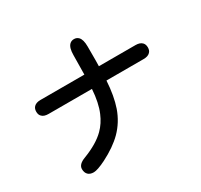

<svg xmlns="http://www.w3.org/2000/svg" viewBox="-169 -996 1337 1276"><g transform="rotate(-30 500.0 -357.5)"><path d="M919.9 -518.6Q933.6 -504.9 933.6 -481Q933.6 -457 919.9 -444.3Q904.3 -427.7 870.1 -427.7H585Q578.1 -312.5 549.8 -230.5Q519.5 -144.5 457 -81.1Q398.4 -22.5 301.8 26.4Q236.3 58.6 208 58.6Q179.7 58.6 164.6 43.5Q149.4 28.3 149.4 1Q149.4 -36.1 206.1 -56.6Q314.5 -98.6 371.1 -155.3Q413.1 -197.3 437.5 -255.9Q466.8 -324.2 473.6 -427.7H140.6Q106.4 -427.7 90.8 -444.3Q77.1 -457 77.1 -481Q77.1 -504.9 90.8 -518.6Q107.4 -535.2 140.6 -535.2H477.5L479.5 -682.6Q479.5 -739.3 501 -760.7Q514.6 -774.4 535.2 -774.4Q555.7 -774.4 569.3 -760.7Q589.8 -740.2 589.8 -686.5V-580.1L588.9 -535.2H870.1Q903.3 -535.2 919.9 -518.6Z"/></g></svg>

Font: FakePearl
Style: SemiBold
Weight: 400
Version: Version 1.2